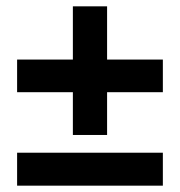

<svg xmlns="http://www.w3.org/2000/svg" viewBox="-20 -586 568 606"><path d="M210 -160V-295H34V-398H210V-566H318V-398H494V-295H318V-160ZM34 0V-104H494V0Z"/></svg>

Font: Source Sans 3
Style: Bold
Weight: 700
Designer: Paul D. Hunt
Foundry: Adobe
Version: Version 3.052;hotconv 1.1.0;makeotfexe 2.6.0